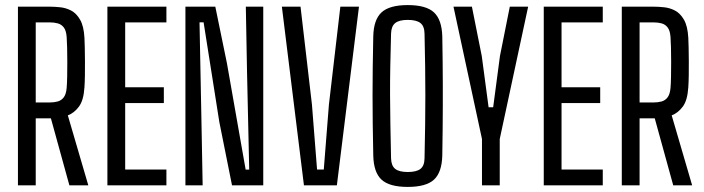

<svg xmlns="http://www.w3.org/2000/svg" viewBox="-20 -722 2741 748"><path d="M49.9 0V-696H173.9Q192.4 -696 214.5 -693.7Q236.7 -691.5 257.1 -680.9Q277.6 -670.3 292 -645.3Q306.5 -620.4 309 -574.8Q309.9 -560.8 310.3 -536.8Q310.8 -512.7 311 -484.6Q311.2 -456.4 310.8 -429.1Q310.4 -401.8 309 -381.8Q305.8 -330.6 287.2 -306.2Q268.7 -281.7 244.3 -272.5L324 0H250.3L178.3 -261H119.2V0ZM119.2 -322.8H173.5Q190.7 -322.8 204.9 -326.7Q219.1 -330.6 228.3 -342.7Q237.5 -354.7 239.7 -379.1Q241.2 -396.4 241.7 -424Q242.2 -451.5 242.2 -481.5Q242.2 -511.6 241.5 -537.6Q240.7 -563.6 239.7 -578.1Q237.9 -602.8 228.7 -614.8Q219.5 -626.9 205.5 -630.8Q191.5 -634.8 173.9 -634.8H119.2Z M398.4 0V-696H628.3V-634.8H467.7V-382H618.3V-320.4H467.7V-61.6H628.3V0Z M702.4 0V-696H818.8L864.1 -475.6L937 -61.2H950.9L942.4 -441.7L937.7 -696H1005.6V0H883.9L834.5 -246.5L773.2 -635H757.3L764.6 -261.6L769.5 0Z M1164.1 0 1078.1 -696H1150.8L1195.3 -314.4L1215.2 -61.6H1241.4L1261.4 -314.4L1305.9 -696H1378.5L1292.4 0Z M1568.5 6.2Q1497 6.2 1466.3 -22.2Q1435.7 -50.6 1434.2 -116.2Q1432.8 -183.6 1432.1 -240.7Q1431.4 -297.7 1431.4 -350.9Q1431.4 -404.1 1432.1 -459.7Q1432.8 -515.4 1434.2 -580.4Q1435.7 -645.5 1466.5 -673.9Q1497.4 -702.2 1568.5 -702.2Q1640 -702.2 1670.6 -673.8Q1701.2 -645.4 1703.1 -580.2Q1704.1 -528.4 1704.5 -482.6Q1704.8 -436.9 1705.1 -393.9Q1705.3 -350.9 1705.1 -307.6Q1704.8 -264.4 1704.5 -217.3Q1704.1 -170.1 1703.1 -116.4Q1701.6 -50.7 1670.8 -22.2Q1640 6.2 1568.5 6.2ZM1568.5 -51.9Q1602.4 -51.9 1617.9 -63.9Q1633.4 -75.9 1633.9 -104.9Q1635.6 -176.6 1636.3 -236.1Q1637.1 -295.5 1637.1 -350.8Q1637.1 -406.2 1636.3 -464.3Q1635.5 -522.4 1633.9 -590.9Q1633.4 -620.2 1617.9 -632.3Q1602.4 -644.5 1568.5 -644.5Q1535.2 -644.5 1519.9 -632.3Q1504.5 -620.2 1503.5 -591.5Q1501.5 -522.5 1500.5 -464.3Q1499.4 -406.2 1499.6 -350.8Q1499.8 -295.5 1500.9 -236Q1501.9 -176.5 1503.5 -104.7Q1504.5 -75.9 1519.9 -63.9Q1535.2 -51.9 1568.5 -51.9Z M1857.7 0V-179.5V-180.5L1746.7 -696H1818.5L1856.9 -503.6L1883.5 -304.1H1901.3L1927.7 -503.6L1966.1 -696H2037.6L1926.9 -180.5V-179.5V0Z M2098.4 0V-696H2328.3V-634.8H2167.7V-382H2318.3V-320.4H2167.7V-61.6H2328.3V0Z M2402.4 0V-696H2526.4Q2544.9 -696 2567 -693.7Q2589.2 -691.5 2609.6 -680.9Q2630.1 -670.3 2644.5 -645.3Q2659 -620.4 2661.5 -574.8Q2662.4 -560.8 2662.8 -536.8Q2663.3 -512.7 2663.5 -484.6Q2663.7 -456.4 2663.3 -429.1Q2662.9 -401.8 2661.5 -381.8Q2658.3 -330.6 2639.7 -306.2Q2621.2 -281.7 2596.8 -272.5L2676.5 0H2602.8L2530.8 -261H2471.7V0ZM2471.7 -322.8H2526Q2543.2 -322.8 2557.4 -326.7Q2571.6 -330.6 2580.8 -342.7Q2590 -354.7 2592.2 -379.1Q2593.7 -396.4 2594.2 -424Q2594.7 -451.5 2594.7 -481.5Q2594.7 -511.6 2594 -537.6Q2593.2 -563.6 2592.2 -578.1Q2590.4 -602.8 2581.2 -614.8Q2572 -626.9 2558 -630.8Q2544 -634.8 2526.4 -634.8H2471.7Z"/></svg>

Font: Big Shoulders Display SC Thin
Style: Regular
Weight: 100
Designer: Patric King
Foundry: XO Type Co
Version: Version 2.002